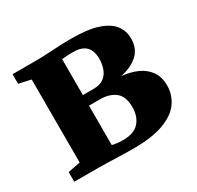

<svg xmlns="http://www.w3.org/2000/svg" viewBox="-124 -686 854 833"><g transform="rotate(-30 303.5 -270.0)"><path d="M318 4Q290 4 259.5 3Q229 2 200.2 1Q171.5 0 148.5 0H26V-48.5L88 -60.5V-476.5L27.5 -490V-538H150Q170.5 -538 201.2 -539.8Q232 -541.5 264.8 -543Q297.5 -544.5 323.5 -544.5Q408 -544.5 457.5 -527.8Q507 -511 528.8 -482Q550.5 -453 550.5 -416Q550.5 -364.5 517.8 -335.2Q485 -306 431.5 -295Q475.5 -291 509.8 -275.5Q544 -260 564 -231.8Q584 -203.5 584 -161Q584 -115 558 -77.5Q532 -40 474 -18Q416 4 318 4ZM301 -50.5Q355.5 -50.5 381 -79.2Q406.5 -108 406.5 -154.5Q406.5 -209 377.2 -231.5Q348 -254 302.5 -254H246.5V-56.5Q252 -55 260.5 -53.5Q269 -52 279.8 -51.2Q290.5 -50.5 301 -50.5ZM246.5 -307H300Q332 -307 351 -321Q370 -335 378.5 -358Q387 -381 387 -409Q387 -434 378.5 -452.2Q370 -470.5 351.5 -480.2Q333 -490 303 -490Q287 -490 273 -489.2Q259 -488.5 246.5 -487Z"/></g></svg>

Font: Merriweather 60pt Black
Style: Regular
Weight: 900
Version: Version 2.100